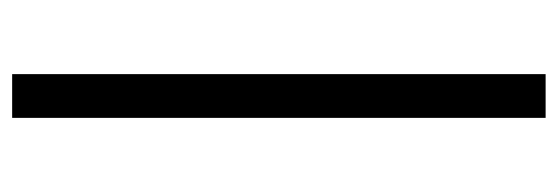

<svg xmlns="http://www.w3.org/2000/svg" viewBox="-321 -469 918 316"><g transform="rotate(-90 138.0 -311.0)"><path d="M102 -750H174V128H102Z"/></g></svg>

Font: Roboto Serif 28pt
Style: Regular
Weight: 400
Designer: Greg Gazdowicz
Foundry: Commercial Type
Version: Version 1.008